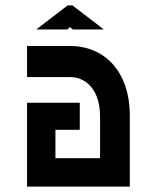

<svg xmlns="http://www.w3.org/2000/svg" viewBox="-20 -690 580 710"><path d="M350 -260V-105H185V-210H275V-310H80V0H460V-260C461 -428 364 -520 239 -520H80V-405H239C300 -405 350 -355 350 -260ZM114 -581H229L239 -590L249 -581H364L248 -670H230Z"/></svg>

Font: Grotesk 03
Style: Bold
Weight: 500
Designer: Frank Adebiaye, contributions by Jérémy Landes, Ariel Martín Pérez
Foundry: Velvetyne Type Foundry
Version: Version 3.000;Glyphs 3.1.2 (3150)